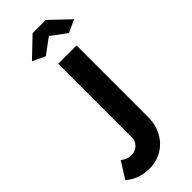

<svg xmlns="http://www.w3.org/2000/svg" viewBox="-417 -765 996 996"><g transform="rotate(-45 81.0 -267.0)"><path d="M128 -660 213 -597 282 -629 176 -730H79L-27 -629L43 -597ZM142 142Q167 116 181 80.5Q195 45 195 4V-524H61V14Q61 43 42 61.5Q23 80 -4 80Q-40 80 -63 58L-120 149Q-67 196 13 196Q51 196 84 182Q117 168 142 142Z"/></g></svg>

Font: RT Raleway Bold
Style: Regular
Weight: 400
Designer: Matt McInerney, Pablo Impallari, Rodrigo Fuenzalida — Edited by Milan Moffatt in April 2016
Foundry: Matt McInerney, Pablo Impallari, Rodrigo Fuenzalida — Edited by Milan Moffatt in April 2016
Version: Version 3.001